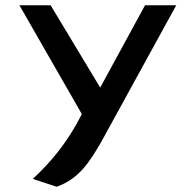

<svg xmlns="http://www.w3.org/2000/svg" viewBox="-20 -492 741 732"><path d="M105 190 196 220C281 190 322 125 366 49L652 -472H533L362 -158L173 -472H54L292 -57L290 -53C235 55 169 131 105 190Z"/></svg>

Font: Bluebird
Style: LiExt
Weight: 300
Designer: Jasper
Foundry: Cannot Into Space Fonts
Version: Version 0.98